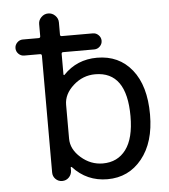

<svg xmlns="http://www.w3.org/2000/svg" viewBox="-54 -822 756 861"><g transform="rotate(-5 324.5 -392.0)"><path d="M522.5 -283.2Q522.5 -484.4 380.9 -484.4Q325.2 -484.4 282.2 -445.8Q239.3 -407.2 239.3 -359.4V-207Q239.3 -159.2 282.7 -121.1Q326.2 -83 380.9 -83Q447.3 -83 484.9 -133.3Q522.5 -183.6 522.5 -283.2ZM71.3 -595.7Q56.6 -595.7 45.9 -606.4Q35.2 -617.2 35.2 -631.8Q35.2 -646.5 45.9 -657.2Q56.6 -668 71.3 -668H142.6Q150.4 -668 150.4 -675.8V-730.5Q150.4 -748 163.6 -761.2Q176.8 -774.4 194.8 -774.4Q212.9 -774.4 226.1 -761.2Q239.3 -748 239.3 -730.5V-675.8Q239.3 -668 246.1 -668H386.7Q401.4 -668 412.1 -657.2Q422.9 -646.5 422.9 -631.8Q422.9 -617.2 412.1 -606.4Q401.4 -595.7 386.7 -595.7H246.1Q239.3 -595.7 239.3 -587.9V-496.1Q239.3 -494.1 241.2 -493.2Q243.2 -492.2 244.1 -494.1Q304.7 -557.6 395.5 -557.6Q494.1 -557.6 552.2 -485.4Q610.4 -413.1 610.4 -283.2Q610.4 -158.2 550.8 -84.5Q491.2 -10.7 395.5 -10.7Q302.7 -10.7 240.2 -79.1Q239.3 -80.1 237.3 -79.6Q235.4 -79.1 235.4 -77.1V-62.5Q234.4 -44.9 222.2 -32.7Q210 -20.5 192.4 -20.5Q174.8 -20.5 162.6 -32.7Q150.4 -44.9 150.4 -62.5V-587.9Q150.4 -595.7 142.6 -595.7Z"/></g></svg>

Font: Gen Jyuu Gothic Regular
Style: Regular
Weight: 400
Designer: [Source Han Sans]
Ryoko NISHIZUKA  (kana & ideographs); Paul D. Hunt (Latin, Greek & Cyrillic); Wenlong ZHANG  (bopomofo
Version: Version 1.002.20150607